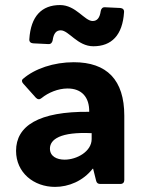

<svg xmlns="http://www.w3.org/2000/svg" viewBox="-20 -732 574 764"><path d="M221.7 -611.3C253.9 -611.3 288.1 -547.9 351.6 -547.9C423.8 -547.9 467.8 -591.8 473.6 -683.6C474.6 -693.4 468.8 -699.2 459 -700.2L398.4 -703.1C388.7 -704.1 382.8 -698.2 380.9 -688.5C377 -660.2 366.2 -648.4 348.6 -648.4C316.4 -648.4 282.2 -711.9 218.8 -711.9C146.5 -711.9 102.5 -668 96.7 -576.2C95.7 -566.4 101.6 -560.5 111.3 -559.6L171.9 -556.6C181.6 -555.7 187.5 -561.5 189.5 -571.3C193.4 -599.6 204.1 -611.3 221.7 -611.3ZM273.4 -484.4C194.3 -484.4 118.2 -459 71.3 -418C65.4 -413.1 66.4 -405.3 73.2 -398.4L123 -342.8C129.9 -335.9 137.7 -335 145.5 -341.8C171.9 -363.3 210.9 -379.9 249 -379.9C304.7 -379.9 335.9 -345.7 335 -287.1C132.8 -289.1 43.9 -230.5 43.9 -131.8C43.9 -44.9 114.3 11.7 199.2 11.7C252.9 11.7 310.5 -11.7 348.6 -60.5H350.6L362.3 -13.7C364.3 -3.9 370.1 0 378.9 0H459C468.8 0 474.6 -5.9 474.6 -15.6V-271.5C474.6 -414.1 405.3 -484.4 273.4 -484.4ZM237.3 -96.7C205.1 -96.7 178.7 -110.4 178.7 -140.6C178.7 -177.7 220.7 -208 344.7 -202.1V-178.7C344.7 -128.9 285.2 -96.7 237.3 -96.7Z"/></svg>

Font: Ed Sans Neue
Style: Bold
Weight: 700
Designer: Stephen Hutchings
Version: Version 1.004;PS 001.004;hotconv 1.0.88;makeotf.lib2.5.64775